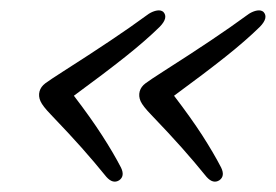

<svg xmlns="http://www.w3.org/2000/svg" viewBox="-20 -421 530 369"><path d="M56 -245.5Q58.5 -254.5 67.2 -261Q76 -267.5 101 -283.5Q153.5 -317 192 -342.8Q230.5 -368.5 266 -394.5Q274 -399.5 281.8 -400.8Q289.5 -402 294 -398Q304 -387 287 -369.5Q260 -343 221 -312Q182 -281 122 -237Q154.5 -194.5 176.2 -160.8Q198 -127 212.5 -99Q220.5 -82.5 209 -74.5Q197 -67 184.5 -81Q161 -110 137 -137Q113 -164 78 -200.5Q62 -217 57.8 -226.5Q53.5 -236 56 -245.5ZM248.5 -245.5Q251 -254.5 259.8 -261Q268.5 -267.5 293.5 -283.5Q346 -317 384.5 -342.8Q423 -368.5 458.5 -394.5Q466.5 -399.5 474.2 -400.8Q482 -402 486.5 -398Q496.5 -387 479.5 -369.5Q452.5 -343 413.5 -312Q374.5 -281 314.5 -237Q347 -194.5 368.8 -160.8Q390.5 -127 405 -99Q413 -82.5 401.5 -74.5Q389.5 -67 377 -81Q353.5 -110 329.5 -137Q305.5 -164 270.5 -200.5Q254.5 -217 250.2 -226.5Q246 -236 248.5 -245.5Z"/></svg>

Font: Fraunces 72pt S100 Light
Style: Italic
Weight: 300
Italic angle: -16°
Version: Version 1.000; ttfautohint (v1.8.3)